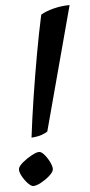

<svg xmlns="http://www.w3.org/2000/svg" viewBox="-66 -806 393 838"><g transform="rotate(-5 130.5 -386.5)"><path d="M56 -211Q66 -293 80.5 -386.5Q95 -480 111.5 -572Q128 -664 145 -742Q166 -755 201 -764Q236 -773 272 -773L127 -232Q120 -226 102 -219.5Q84 -213 56 -211ZM46 0Q36 0 21.5 -15.5Q7 -31 -3 -50.5Q-13 -70 -10 -82Q-7 -93 11 -108Q29 -123 50.5 -134.5Q72 -146 83 -146Q94 -146 107.5 -129.5Q121 -113 130 -93Q139 -73 136 -62Q133 -51 116.5 -36.5Q100 -22 79.5 -11Q59 0 46 0Z"/></g></svg>

Font: Texturina 72pt 72pt SemiBold
Style: Italic
Weight: 600
Italic angle: -11°
Designer: Guillermo Torres Carreño
Foundry: Omnibus-Type
Version: Version 1.002; ttfautohint (v1.8.3)